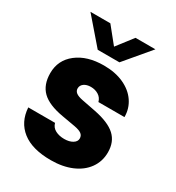

<svg xmlns="http://www.w3.org/2000/svg" viewBox="-171 -804 841 919"><g transform="rotate(30 249.0 -345.0)"><path d="M452 -345H308Q302 -367 283.5 -378.5Q265 -390 241 -390Q218 -390 203.5 -379.5Q189 -369 189 -352Q189 -338 200.5 -329Q212 -320 238 -315L315 -300Q395 -284 431.5 -250.5Q468 -217 468 -159Q468 -109 440.5 -70.5Q413 -32 363.5 -11Q314 10 249 10Q146 10 90.5 -33.5Q35 -77 30 -155H178Q184 -132 205 -121Q226 -110 254 -110Q282 -110 300 -121Q318 -132 318 -149Q318 -165 306 -174Q294 -183 267 -188L193 -201Q112 -215 75.5 -250.5Q39 -286 39 -350Q39 -422 95.5 -466Q152 -510 244 -510Q307 -510 354 -488.5Q401 -467 426.5 -429.5Q452 -392 452 -345ZM180 -560 59 -700H169L240 -612L308 -700H418L300 -560Z"/></g></svg>

Font: Goli Bold
Style: Regular
Weight: 700
Designer: jaikishan Patel
Foundry: MagicType
Version: Version 1.000